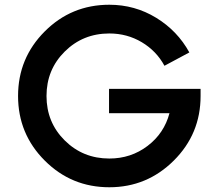

<svg xmlns="http://www.w3.org/2000/svg" viewBox="-20 -780 921 810"><path d="M440 -405H826.2V-375Q826.2 -215 713.1 -102.5Q600 10 441.2 10Q281.2 10 168.8 -102.5Q56.2 -215 56.2 -375Q56.2 -535 168.8 -647.5Q281.2 -760 441.2 -760Q548.8 -760 638.8 -705Q728.8 -650 778.8 -558.8L673.8 -502.5Q640 -565 578.1 -601.9Q516.2 -638.8 441.2 -638.8Q330 -638.8 253.1 -562.5Q176.2 -486.2 176.2 -375Q176.2 -263.8 253.1 -187.5Q330 -111.2 441.2 -111.2Q532.5 -111.2 602.5 -164.4Q672.5 -217.5 695 -302.5H440Z"/></svg>

Font: Now Alt Medium
Style: Regular
Weight: 500
Designer: Alfredo Marco Pradil
Foundry: Alfredo Marco Pradil
Version: Version 1.002;PS 001.002;hotconv 1.0.88;makeotf.lib2.5.64775